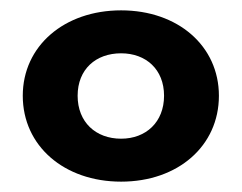

<svg xmlns="http://www.w3.org/2000/svg" viewBox="-20 -770 467 371"><path d="M214 -419C324 -419 403 -488 403 -585C403 -681 324 -750 214 -750C104 -750 24 -681 24 -585C24 -488 104 -419 214 -419ZM214 -502C165 -502 130 -534 130 -585C130 -636 165 -667 214 -667C262 -667 297 -636 297 -585C297 -534 262 -502 214 -502Z"/></svg>

Font: AWKNG-Font
Style: Bold
Weight: 700
Designer: Awakening Church
Foundry: Awakening Church
Version: Version 1.700;PS 001.700;hotconv 1.0.88;makeotf.lib2.5.64775